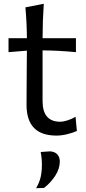

<svg xmlns="http://www.w3.org/2000/svg" viewBox="-20 -695 450 1000"><path d="M373.5 -86.9 380.4 -12.7Q361.3 -3.9 331.1 3.7Q300.8 11.2 273.9 11.2Q118.2 11.2 118.2 -148.9Q118.2 -207.5 119.1 -310.5Q120.1 -413.6 120.1 -431.2L24.4 -423.3V-496.1H120.1Q119.6 -576.2 112.3 -656.7L208 -675.3Q202.1 -590.8 201.7 -496.1H375.5V-423.3Q283.7 -432.1 201.7 -432.6V-168.5Q201.7 -61 293.5 -61Q309.6 -61 332.8 -68.4Q356 -75.7 373.5 -86.9ZM191.9 96.7 239.3 93.3Q264.6 94.2 278.1 108.6Q291.5 123 291.5 146Q291.5 182.6 268.6 219Q245.6 255.4 209.5 283.7L168 285.2Q185.1 255.9 191.7 227.5Q198.2 199.2 198.2 162.6Q198.2 128.4 191.9 96.7Z"/></svg>

Font: Commissioner Flair
Style: Regular
Weight: 400
Designer: Kostas Bartsokas
Foundry: Kostas Bartsokas
Version: Version 1.000